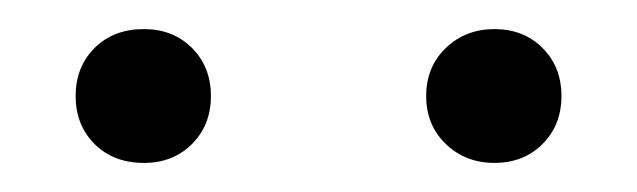

<svg xmlns="http://www.w3.org/2000/svg" viewBox="-20 -731 438 132"><path d="M79 -619Q58 -619 45 -632Q32 -645 32 -665Q32 -685 45 -698Q58 -711 79 -711Q99 -711 112 -698Q125 -685 125 -665Q125 -645 112 -632Q99 -619 79 -619ZM320 -619Q300 -619 286.5 -632Q273 -645 273 -665Q273 -685 286.5 -698Q300 -711 320 -711Q340 -711 353 -698Q366 -685 366 -665Q366 -645 353 -632Q340 -619 320 -619Z"/></svg>

Font: M PLUS 2 Thin Light
Style: Regular
Weight: 300
Version: Version 1.001